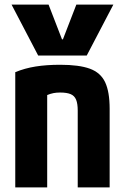

<svg xmlns="http://www.w3.org/2000/svg" viewBox="-20 -810 540 830"><path d="M30 -790H190L248 -640H252L310 -790H470L355 -570H145ZM46 -498Q87 -515 134 -522.5Q181 -530 240 -530Q322 -530 368.5 -513Q415 -496 434.5 -454.5Q454 -413 454 -340V0H316V-332Q316 -362 309 -379Q302 -396 285.5 -403Q269 -410 240 -410Q224 -410 211 -407.5Q198 -405 181 -398Q164 -391 136 -376L184 -462V0H46Z"/></svg>

Font: M PLUS 1 Code
Style: Bold
Weight: 700
Designer: Coji Morishita
Foundry: UNDERFOREST DESIGN
Version: Version 1.002